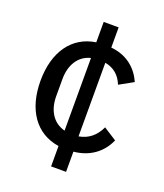

<svg xmlns="http://www.w3.org/2000/svg" viewBox="-137 -722 795 929"><g transform="rotate(20 260.5 -258.0)"><path d="M313 114V10C397 2 455 -44 484 -110L417 -153C395 -105 359 -76 311 -68V-447C356 -439 388 -412 405 -368L477 -408C449 -471 396 -518 313 -526V-630H236V-525C116 -507 46 -407 46 -258C46 -110 115 -9 236 9V114ZM143 -214V-302C143 -374 176 -430 238 -445V-71C175 -87 143 -143 143 -214Z"/></g></svg>

Font: IBM Plex Thai Text
Style: Regular
Weight: 450
Designer: Mike Abbink, Paul van der Laan, Pieter van Rosmalen, Ben Mitchell, Mark Frömberg
Foundry: Bold Monday
Version: Version 1.0